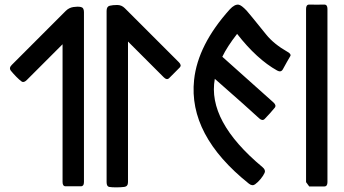

<svg xmlns="http://www.w3.org/2000/svg" viewBox="-20 -810 1475 824"><path d="M262.2 -763.2Q275.9 -776.9 294.7 -779.8Q313.5 -782.7 326.9 -780Q340.3 -777.3 340.3 -758.3V-28.8Q340.3 -10.3 326.4 -10.5Q312.5 -10.7 293.9 -10.7Q275.4 -10.7 262 -10.5Q248.5 -10.3 248.5 -28.8V-620.1L95.2 -466.8Q82 -453.6 72.8 -460.2Q63.5 -466.8 50.3 -480.2Q37.1 -493.7 27.1 -505.9Q17.1 -518.1 30.3 -531.2Z M437.5 -763.2Q437.5 -782.2 450.9 -785.4Q464.4 -788.6 483.2 -788.6Q502 -788.6 515.6 -774.9L747.6 -543Q760.7 -529.8 751.5 -520.5Q742.2 -511.2 729 -497.8Q715.8 -484.4 705.8 -474.6Q695.8 -464.8 682.6 -478.5L529.3 -631.8V-28.3Q529.3 -9.8 513.2 -7.8Q497.1 -5.9 478.5 -5.9Q460 -5.9 448.7 -7.8Q437.5 -9.8 437.5 -28.3Z M966.3 -770Q986.8 -792 1003.9 -790Q1016.1 -788.1 1038.6 -764.2Q1046.9 -755.4 1122.1 -662.1Q1154.8 -621.1 1214.8 -586.9Q1231 -577.6 1225.8 -569.1Q1220.7 -560.5 1211.4 -544.2Q1202.1 -527.8 1194.1 -512.9Q1186 -498 1169.4 -507.3Q1082 -556.2 997.6 -664.6Q954.6 -609.4 934.1 -566.4Q981.4 -523.4 1153.3 -370.6Q1167.5 -357.9 1158.9 -347.4Q1150.4 -336.9 1137.9 -323Q1125.5 -309.1 1115.7 -299.3Q1106 -289.6 1092.3 -302.2Q1049.3 -342.3 901.9 -471.7Q869.1 -290.5 1106.4 -92.8Q1121.1 -80.6 1115.7 -68.4Q1110.4 -56.2 1098.4 -41.7Q1086.4 -27.3 1074.5 -18.8Q1062.5 -10.3 1047.9 -22Q787.6 -230 813 -467.3Q829.1 -617.7 966.3 -770Z M1385.3 -772V-28.3Q1385.3 -9.8 1371.6 -9.8H1339.4H1307.1L1293.5 -28.3V-772Q1293.5 -790.5 1307.1 -790.3Q1320.8 -790 1339.4 -790Q1357.9 -790 1371.6 -790.3Q1385.3 -790.5 1385.3 -772Z"/></svg>

Font: Tonyukuk
Style: Regular
Weight: 400
Designer: facebook.com/biligbitig
Foundry: facebook.com/biligbitig
Version: Version 1.0